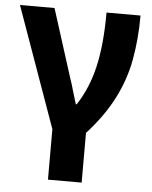

<svg xmlns="http://www.w3.org/2000/svg" viewBox="-54 -591 670 846"><g transform="rotate(5 281.5 -168.0)"><path d="M189.9 210V-13.2L0 -545.9H152.8L249 -243.2Q256.8 -222.2 266.6 -186.5Q280.3 -140.6 283.2 -131.8H287.1Q337.4 -208 359.9 -305.7Q382.8 -404.8 382.8 -545.9H533.2Q533.2 -441.4 516.1 -348.6Q499.5 -258.8 456.5 -175.3Q413.6 -91.8 338.9 -9.8V210Z"/></g></svg>

Font: Droid Sans Thai
Style: Bold
Weight: 700
Designer: Steve Matteson
Foundry: Ascender Corporation
Version: Version 1.00